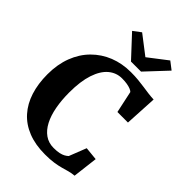

<svg xmlns="http://www.w3.org/2000/svg" viewBox="-282 -1100 1230 1230"><g transform="rotate(45 333.0 -485.0)"><path d="M366.5 11Q279 11 212.8 -15.2Q146.5 -41.5 102.5 -90.8Q58.5 -140 36.5 -209.2Q14.5 -278.5 14.5 -363.5Q14.5 -453.5 42 -525.2Q69.5 -597 119.8 -647.5Q170 -698 237 -724.8Q304 -751.5 383.5 -751.5Q420 -751.5 450.8 -748.5Q481.5 -745.5 508.2 -741.5Q535 -737.5 560 -734.2Q585 -731 610 -730L598 -509.5H502.5L470.5 -658.5Q464.5 -665 451.2 -670.5Q438 -676 418.2 -679.5Q398.5 -683 371.5 -683Q320 -683 280.2 -649.5Q240.5 -616 218 -548.5Q195.5 -481 195.5 -379.5Q195.5 -310 206.5 -251Q217.5 -192 240 -148.8Q262.5 -105.5 296.5 -81.5Q330.5 -57.5 376 -57.5Q407 -57.5 427 -62Q447 -66.5 459.8 -73.8Q472.5 -81 481.5 -89.5L527.5 -206.5L617.5 -197.5L597 -27Q572 -25 550.2 -19Q528.5 -13 503.8 -6Q479 1 446 6Q413 11 366.5 11ZM335.5 -799.5 201.5 -943.5 253.5 -982.5 381 -884.5 508.5 -982.5 560.5 -942.5 426.5 -799.5Z"/></g></svg>

Font: Merriweather ExtraBold
Style: Regular
Weight: 800
Version: Version 2.100